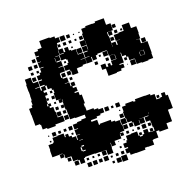

<svg xmlns="http://www.w3.org/2000/svg" viewBox="-129 -838 991 991"><g transform="rotate(-20 366.5 -342.5)"><path d="M106 -101H86V-121H102V-123H85V-122H47V-160H49V-188H75V-192H81V-216H109V-218H143V-197H148V-209H164V-193H152H178V-183H198V-162H202V-185H222V-187H202V-215H222V-218H203V-244H228V-249H253V-254H279V-272H265H227V-275H200V-304H199V-330H195V-372H177V-390H191V-391H166V-431H171V-449H164V-460H145V-481H137V-460H120V-449H134V-433H120V-417H119V-388H133V-374H122V-365H140V-338H143V-306H171V-276H141V-304V-276H119V-268H73V-274H49V-300H45V-305H20V-335V-364H19V-398H37V-410H43V-434H47V-460H48V-482H47V-520H50V-547H82V-520H85V-515H110V-487H85V-484H109V-465H115V-482H136V-488H113V-514H133V-519H114V-543H133V-554H143V-574H163V-577H142V-605H160V-607H142V-635H160V-639H144V-663H165V-672H188V-709H244V-705H270V-694H289V-668H270V-658H283V-644H269V-657H266V-633H288V-611H326V-606H351V-577H352V-575H380V-547H356V-545H380V-517H356V-511H327V-510H322V-485H290V-510H286V-491H266V-511H285V-518H263V-544H285V-552H292V-571H286V-576H261V-605H238V-603H258V-579H235V-574H259V-548H235V-545H260V-517H233V-514H230V-491H236V-484H259V-458H237V-456H261V-434H266V-451H286V-431H269V-422H287V-400H269V-394H289V-375H300V-327H293V-310H295V-288H333V-280H355V-273H378V-249H355V-242H333V-234H299V-225H330V-197H332H336V-201H396V-190H415V-184H439V-158H442V-185H469V-218H486H473V-244H494V-253H538V-248H549V-258H603V-257H632V-249H654V-219H675V-222H686V-241H706V-222H717V-193H718V-149H691V-136V-86H660V-57H612V-65H596V-31H568V-29H563V-4H529V-5H512V5H460V4H431V-9H414V-33H431V-39H414V-63H434V-73H441V-96H469V-98H503V-74H509V-88H523V-74H509V-67H524V-73H534V-93H558V-73H568V-71H590V-92H587V-121H586V-129H564V-153H586V-156H562V-155H537V-154H559V-128H533V-150H531V-126H501V-150H496V-131H476V-151H495V-158H473V-184H486H470V-157H443V-124H420V-119H434V-103H418V-117H415V-92H377V-70H355V-90H353V-64H351V-36H321V-63H288V-64H259V-66H231H205V-62H198V-39H174V-62H167V-40H145V-62H167V-66H141V-93H138V-94H109V-117H106ZM411 -516H381V-546H405V-548H383V-574H405V-578H383V-604H409V-582H411V-606H435H411V-633H410V-607H382V-635H408V-669H413V-694H437V-700H475V-699H491V-706H541V-670H565V-632H532V-610H535V-572H557V-553H563V-574H583V-575H560V-607H587V-610H616V-641H656V-610H685V-572H683V-544H660V-543H678V-519H684V-518H713V-488V-454H711V-426H684V-423H648V-426H621V-454H619V-457H592V-478H583V-489H564V-509H561V-486H531V-511H529V-488H503V-514H526V-515H500V-543H498V-546H472V-545H447V-540H437V-520H415V-540H411ZM319 -668H293V-694H319ZM345 -672H327V-690H345ZM399 -678H393V-684H399ZM369 -678H363V-684H369ZM405 -642H387V-660H405ZM585 -642H567V-660H585ZM314 -643H298V-659H314ZM343 -644H329V-658H343ZM371 -646H361V-656H371ZM264 -609V-631H262V-606H286V-609ZM316 -611H296V-631H316ZM556 -611H536V-631H556ZM135 -612H117V-630H135ZM584 -613H568V-629H584ZM611 -616H601V-626H611ZM340 -617H332V-625H340ZM379 -578H353V-604H379ZM106 -581H86V-601H106ZM555 -582H537V-600H555ZM135 -582H117V-600H135ZM234 -580V-599H232V-580ZM535 -551V-572H534V-551ZM320 -552V-571V-552ZM103 -554H89V-568H103ZM132 -555H120V-567H132ZM281 -556H271V-566H281ZM498 -519H474V-543H498ZM707 -520H685V-542H707ZM106 -521H86V-541H106ZM461 -526H451V-536H461ZM256 -491H236V-511H256ZM494 -493H478V-509H494ZM434 -493H418V-509H434ZM509 -418H463V-458H443V-484H469V-464H501V-486H531H561V-456H536V-451H556V-431H536V-421H509ZM677 -460H655V-480H653V-459H679V-483H657V-482H677ZM283 -464H269V-478H283ZM583 -464H569V-478H583ZM493 -464H479V-478H493ZM619 -428H593V-454H619ZM162 -435H150V-447H162ZM578 -439H574V-443H578ZM164 -403H148V-419H164ZM132 -405H120V-417H132ZM113 -377H119V-388H113ZM161 -376H151V-386H161ZM197 -372V-386H195V-372ZM164 -343H148V-359H164ZM194 -343H178V-359H194ZM167 -310H145V-332H167ZM194 -313H178V-329H194ZM197 -280H175V-302H197ZM467 -250H445V-272H467ZM407 -250H385V-272H407ZM432 -255H420V-267H432ZM196 -221H176V-241H196ZM106 -221H86V-241H106ZM673 -224H659V-238H673ZM133 -224H119V-238H133ZM163 -224H149V-238H163ZM69 -228H63V-234H69ZM459 -228H453V-234H459ZM466 -191H446V-211H466ZM191 -196H181V-206H191ZM70 -197H62V-205H70ZM230 -160V-177V-160ZM592 -161V-172H591V-161ZM207 -155H227V-157H207ZM467 -130H445V-152H467ZM207 -121H221V-127H207ZM557 -100H535V-122H557ZM205 -100V-96H221V-101H206V-120H200V-100ZM584 -103H568V-119H584ZM463 -104H449V-118H463ZM523 -104H509V-118H523ZM490 -107H482V-115H490ZM135 -72H117V-90H135ZM584 -73H568V-89H584ZM429 -78H423V-84H429ZM398 -79H394V-83H398ZM317 -40H295V-62H317ZM222 -45H210V-57H222ZM282 -45H270V-57H282ZM251 -46H241V-56H251ZM401 -46H391V-56H401ZM318 -9H294V-33H318ZM257 -10H235V-32H257ZM227 -10H205V-32H227ZM285 -12H267V-30H285ZM404 -13H388V-29H404ZM373 -14H359V-28H373ZM341 -16H331V-26H341ZM411 24H381V-6H411ZM378 21H354V-3H378ZM342 15H330V3H342Z"/></g></svg>

Font: Rubik Storm
Style: Regular
Weight: 400
Designer: Hubert and Fischer, NaN
Foundry: Hubert and Fischer, NaN
Version: Version 2.201